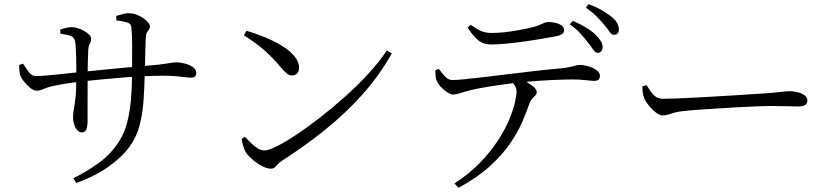

<svg xmlns="http://www.w3.org/2000/svg" viewBox="-20 -830 3990 918"><path d="M536.2 -732.5 536 -754Q551.7 -758.9 567.1 -762.8Q582.4 -766.7 595.7 -766.7Q613.5 -766.7 631.4 -760.3Q649.3 -753.9 664.2 -743.9Q679.1 -734 687.9 -723.1Q696.8 -712.3 696.8 -704.4Q696.8 -693.7 692.3 -688.7Q687.8 -683.7 682.8 -675.7Q677.9 -667.7 676.7 -646.8Q675.7 -621.7 674.9 -588.8Q674.1 -555.8 673.3 -524.7Q672.6 -493.5 671.8 -471.5Q670.6 -408.9 666.1 -347.1Q661.7 -285.3 647 -229.3Q632.3 -173.4 599.2 -128.5Q565.7 -81.4 500.9 -34.6Q436.2 12.2 344.4 44.9L330.5 22.2Q388.2 -5.7 448.6 -48.2Q509 -90.7 549.6 -154.8Q575.7 -194.9 588.4 -245.9Q601.1 -296.8 606.2 -354.8Q611.3 -412.9 611.3 -472.7Q612.1 -556.4 611.9 -612.3Q611.7 -668.3 607.9 -701.3Q606.4 -716.9 587.3 -722.9Q568.1 -728.8 536.2 -732.5ZM268.2 -688.8Q281.3 -693.4 296.3 -696.8Q311.2 -700.3 323.7 -700.3Q335.7 -700.3 351.4 -695.4Q367.1 -690.5 381.9 -682.4Q396.7 -674.4 406.3 -664.5Q416 -654.6 416 -644.5Q416 -634.1 413 -628.2Q409.9 -622.3 406.5 -614.8Q403.1 -607.4 401.9 -590.8Q401.7 -580.5 400.8 -561.1Q399.9 -541.6 399.5 -517Q399.1 -492.3 399.1 -465.4Q399.1 -421.6 398.8 -378.6Q398.5 -335.6 398.6 -302Q398.7 -268.4 398.7 -252.4Q398.7 -222.4 392.1 -209.6Q385.5 -196.9 369.9 -196.9Q357.6 -196.9 348.3 -208.8Q339 -220.7 334 -237.3Q329.1 -253.9 329.1 -267.7Q329.1 -285.8 332.9 -306.3Q336.7 -326.9 340.8 -361.9Q344.9 -396.9 344.9 -458.2Q344.9 -476.2 344.8 -501.6Q344.7 -527.1 344.2 -554.3Q343.7 -581.5 342.2 -603.8Q340.7 -626.2 337.9 -636.6Q333.9 -652.3 316.9 -658.6Q299.9 -664.8 268.4 -669.1ZM72.1 -519.6 90 -525.8Q103.9 -504.2 117.9 -485.3Q132 -466.4 150.8 -466.4Q167.6 -466.4 195.6 -468.5Q223.6 -470.6 255.9 -474.1Q288.1 -477.6 317.9 -480.7Q347.7 -483.8 367.5 -485.8Q397.9 -488.8 435.9 -492.7Q473.8 -496.7 514.4 -500.6Q554.9 -504.5 592.8 -507.8Q630.7 -511.1 660.7 -513.9Q709.1 -517.7 737.6 -520.9Q766.1 -524.1 781.5 -526.8Q796.9 -529.6 805.6 -530.8Q814.3 -532 822.9 -532Q842.9 -532 865.1 -525.9Q887.4 -519.9 902.8 -508.7Q918.3 -497.5 918.3 -482.1Q918.3 -470.1 912.4 -464.4Q906.5 -458.8 892.7 -458.8Q881.2 -458.8 864.1 -461.1Q846.9 -463.5 820.9 -465.7Q794.9 -467.9 756.9 -467.9Q718.4 -467.9 668.8 -465.6Q619.3 -463.3 565.9 -459.1Q512.5 -454.9 461.6 -449.9Q410.8 -444.9 368.8 -440.3Q321.8 -434.9 285.8 -428.7Q249.7 -422.4 223.7 -416.4Q204.7 -411.7 187.6 -404.1Q170.5 -396.5 154.3 -396.5Q141.6 -396.5 125.6 -409.1Q109.7 -421.8 96.6 -438Q83.5 -454.1 78.5 -464.9Q74.1 -473.9 72.9 -490.6Q71.6 -507.3 72.1 -519.6Z M1158.5 -682.6Q1201.1 -670.9 1245.2 -652.6Q1289.4 -634.3 1326.9 -611.6Q1364.3 -588.9 1387.1 -561.9Q1409.9 -535 1409.9 -506Q1409.9 -489 1400.4 -479Q1390.9 -469 1375.5 -469Q1363.4 -469 1351.7 -478.2Q1340 -487.4 1320.2 -510.6Q1302.2 -532.7 1284.7 -550.6Q1267.1 -568.6 1247.9 -586Q1228.6 -603.5 1203.8 -621.8Q1179 -640.2 1145.8 -661.5ZM1830.1 -589.3 1853.2 -574.4Q1793.4 -468.1 1712.3 -377.6Q1631.1 -287.1 1534.1 -209.2Q1437.1 -131.3 1327.5 -60.9Q1318 -55.2 1310.2 -46.4Q1302.3 -37.5 1294.3 -30.5Q1286.4 -23.6 1274.9 -23.6Q1256.2 -23.6 1231.7 -36.6Q1207.3 -49.5 1186.6 -67.9Q1165.8 -86.3 1155.6 -101.2Q1148 -114.1 1142.2 -134.1Q1136.5 -154.1 1135.2 -165.9L1150.5 -176.3Q1166.1 -160.2 1181.5 -144.9Q1196.9 -129.6 1213 -120.2Q1229.1 -110.8 1245 -110.8Q1264.1 -110.8 1304.4 -131Q1344.8 -151.2 1398.8 -187.2Q1452.8 -223.2 1512.9 -270.1Q1573 -317 1632.6 -370.4Q1692.2 -423.9 1743.5 -480.2Q1794.9 -536.4 1830.1 -589.3Z M2792.2 -625.6Q2776.8 -645.4 2756.8 -668.1Q2736.7 -690.7 2704.3 -714L2719.2 -730.5Q2754.8 -714.8 2783 -697.6Q2811.2 -680.4 2828.4 -663.2Q2845.8 -645.6 2853.9 -631.6Q2861.9 -617.7 2861.2 -602.3Q2860.4 -591.2 2853.6 -583.9Q2846.8 -576.7 2836.4 -577.5Q2825.5 -578.3 2816.3 -592.4Q2807.2 -606.5 2792.2 -625.6ZM2868.6 -711.7Q2852.2 -731.7 2832.6 -751.4Q2813.1 -771.2 2781.1 -793.6L2794.4 -810.4Q2831.4 -796.3 2857.8 -780.9Q2884.1 -765.6 2902.5 -751Q2922.1 -735.3 2930.5 -719.9Q2938.9 -704.5 2938.9 -689.1Q2938.9 -677.3 2932.8 -670.1Q2926.7 -662.9 2915.4 -663.7Q2902.5 -664.5 2893.6 -678.7Q2884.7 -692.9 2868.6 -711.7ZM2061.2 -493.6 2078.3 -500.8Q2092.4 -480.6 2108.1 -463.9Q2123.8 -447.2 2142.5 -447.2Q2163.3 -447.2 2203.7 -451.4Q2244.1 -455.6 2297.5 -461.9Q2351 -468.2 2411.3 -475.6Q2471.6 -482.9 2532.5 -490Q2593.4 -497.1 2648.5 -501.9Q2683.9 -505.1 2703.1 -509.3Q2722.3 -513.5 2732.4 -516.6Q2742.5 -519.7 2750.3 -519.7Q2770.9 -519.7 2793.3 -513Q2815.8 -506.2 2832 -494.7Q2848.3 -483.2 2848.3 -468.7Q2848.3 -456.6 2842.4 -450Q2836.5 -443.4 2819.8 -443.4Q2807.9 -443.4 2780.8 -446.7Q2753.6 -450.1 2716.9 -450.1Q2681.2 -450.1 2615.3 -447.2Q2549.4 -444.4 2475.2 -436.8Q2429.4 -432.3 2378.2 -425.1Q2327 -417.8 2285.8 -410.4Q2244.6 -403 2226.5 -398.2Q2203.7 -392.3 2183.7 -385.5Q2163.8 -378.6 2146.7 -377.8Q2135.6 -377.8 2118.8 -388.4Q2101.9 -398.9 2087.6 -414.8Q2073.2 -430.6 2068 -444.7Q2063.6 -454.4 2062.6 -466.1Q2061.6 -477.8 2061.2 -493.6ZM2172.8 68 2152.9 47.3Q2225.2 0.1 2276.2 -53.2Q2327.3 -106.4 2361.5 -159.5Q2395.7 -212.6 2415 -259.2Q2434.4 -305.9 2442.1 -340.8Q2449.9 -375.8 2449.9 -391.7Q2449.9 -406.7 2441.5 -420.5Q2433.1 -434.2 2412.6 -452.2L2456 -460.8Q2473.9 -451.8 2494.7 -440Q2515.6 -428.1 2530.9 -414.9Q2546.2 -401.6 2546.2 -389.4Q2546.2 -380.1 2539.8 -373.7Q2533.3 -367.2 2525.2 -359Q2517 -350.8 2511.5 -335.8Q2498.2 -296.5 2476.9 -247.1Q2455.7 -197.6 2418.7 -143.7Q2381.8 -89.8 2322.3 -35.7Q2262.7 18.5 2172.8 68ZM2633.9 -655.8Q2605.5 -650.9 2566.5 -644Q2527.5 -637.1 2484.9 -631.3Q2442.4 -625.5 2401.9 -621.4Q2361.5 -617.3 2328.1 -617.3Q2290.3 -617.3 2265.5 -638.3Q2240.6 -659.3 2215.8 -698.2L2230.9 -711.5Q2259.7 -690.4 2281.2 -681.4Q2302.7 -672.5 2327.7 -672.5Q2358.2 -672.5 2390.3 -675.7Q2422.4 -679 2452.7 -684.7Q2483 -690.4 2508.1 -695.4Q2538.2 -702.4 2554.5 -708.8Q2570.7 -715.2 2580.7 -719.9Q2590.7 -724.6 2600.4 -724.6Q2633.4 -724.6 2655.3 -714.1Q2677.3 -703.6 2677.3 -685.2Q2677.3 -674.5 2667.6 -667.4Q2657.9 -660.2 2633.9 -655.8Z M3071.2 -423.1Q3081.9 -406.1 3092.4 -391.1Q3102.8 -376.1 3116.6 -366.9Q3130.3 -357.7 3150.6 -357.7Q3173.3 -357.7 3214.2 -359.2Q3255.1 -360.7 3305.8 -363.5Q3356.6 -366.3 3409.4 -369.3Q3462.2 -372.3 3509.7 -375.3Q3557.3 -378.3 3591 -380.8Q3624.6 -383.3 3636.1 -383.5Q3686.1 -386.9 3712 -390.4Q3737.8 -394 3756.6 -394Q3776 -394 3795.5 -388.7Q3814.9 -383.4 3827.5 -373.7Q3840.2 -363.9 3840.2 -349.8Q3840.2 -336.4 3830.9 -328.8Q3821.7 -321.1 3796.2 -321.1Q3769.9 -321.1 3740.6 -322.2Q3711.2 -323.3 3665.3 -323.3Q3646.6 -323.3 3605.6 -321.8Q3564.5 -320.3 3512.4 -317.4Q3460.2 -314.5 3407.9 -311.1Q3355.5 -307.7 3312.1 -304.7Q3268.7 -301.7 3246.5 -298.9Q3218.3 -295.7 3202.2 -290.8Q3186 -285.8 3174.6 -281.9Q3163.3 -278 3148.6 -278Q3135.1 -278 3116.6 -291.7Q3098.2 -305.5 3082.6 -324.9Q3067 -344.2 3060 -361.1Q3054.5 -375.4 3053 -388.7Q3051.4 -402.1 3050.7 -416.5Z"/></svg>

Font: Noto Serif JP
Style: Regular
Weight: 200
Designer: Ryoko NISHIZUKA 西塚涼子 (kana & ideographs); Frank Grießhammer (Latin, Greek & Cyrillic); Wenlong ZHANG 张文龙 (bopomofo); San
Foundry: Adobe
Version: Version 2.001;hotconv 1.1.0;makeotfexe 2.6.0